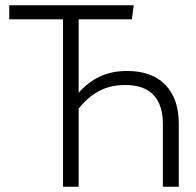

<svg xmlns="http://www.w3.org/2000/svg" viewBox="-20 -705 741 725"><path d="M655 -239V0H595V-238Q595 -308 560 -346Q525 -384 452 -384Q398 -384 355.5 -362Q313 -340 277 -295V0H218V-632H15V-685H485L478 -632H277V-355Q313 -395 357 -416Q401 -437 460 -437Q554 -437 604.5 -384.5Q655 -332 655 -239Z"/></svg>

Font: Fira Sans Light
Style: Regular
Weight: 300
Designer: bBox Type GmbH & Carrois Corporate GbR & Edenspiekermann AG
Foundry: bBox Type GmbH & Carrois Corporate GbR & Edenspiekermann AG
Version: Version 4.301